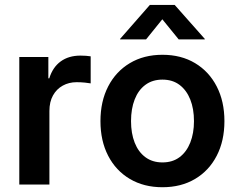

<svg xmlns="http://www.w3.org/2000/svg" viewBox="-20 -766 988 797"><path d="M60.1 0V-529.3H180.7V-440.9H184.6Q198.7 -486.8 231.9 -511Q265.1 -535.2 314 -535.2Q325.2 -535.2 336.9 -534.4Q348.6 -533.7 356.4 -532.2V-419.9Q349.6 -421.4 332.5 -423.1Q315.4 -424.8 297.9 -424.8Q266.1 -424.8 240.5 -410.6Q214.8 -396.5 200 -369.9Q185.1 -343.3 185.1 -305.2V0Z M654.3 11.2Q577.1 11.2 519 -23.2Q460.9 -57.6 429 -119.4Q397 -181.2 397 -263.2Q397 -345.2 429 -407.2Q460.9 -469.2 519 -503.9Q577.1 -538.6 654.3 -538.6Q731.9 -538.6 789.8 -503.9Q847.7 -469.2 879.6 -407.2Q911.6 -345.2 911.6 -263.2Q911.6 -181.2 879.6 -119.4Q847.7 -57.6 789.8 -23.2Q731.9 11.2 654.3 11.2ZM654.3 -91.8Q696.3 -91.8 725.3 -113.5Q754.4 -135.3 769.8 -174.1Q785.2 -212.9 785.2 -263.2Q785.2 -314.5 769.8 -353Q754.4 -391.6 725.3 -413.6Q696.3 -435.5 654.3 -435.5Q612.8 -435.5 583.5 -413.8Q554.2 -392.1 539.1 -353.3Q523.9 -314.5 523.9 -263.2Q523.9 -212.4 539.1 -173.8Q554.2 -135.3 583.5 -113.5Q612.8 -91.8 654.3 -91.8ZM586.4 -602.5H478.5V-604.5L602.1 -745.6H705.1L830.1 -604.5V-602.5H721.7L653.8 -686Z"/></svg>

Font: Inter 24pt SemiBold
Style: Regular
Weight: 600
Designer: Rasmus Andersson
Foundry: rsms
Version: Version 4.001;git-66647c0bb